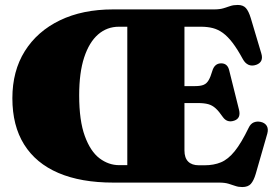

<svg xmlns="http://www.w3.org/2000/svg" viewBox="-20 -738 1110 776"><path d="M437 -700H845Q868 -700 882.8 -704.5Q897.5 -709 910.5 -713.5Q923.5 -718 941 -718Q962.5 -718 973.8 -705.5Q985 -693 993.5 -665L1036 -522.5Q1041.5 -505 1036.2 -493.2Q1031 -481.5 1015.5 -476Q998 -470 984.2 -476.2Q970.5 -482.5 961.5 -499Q939.5 -539.5 920 -565Q900.5 -590.5 881 -604.8Q861.5 -619 840 -624.5Q818.5 -630 792 -630H725.5V-130Q725.5 -100 740.5 -85Q755.5 -70 783.5 -70H807Q844 -70 873 -82Q902 -94 928.5 -126.8Q955 -159.5 985 -221.5Q992.5 -237.5 1005 -243Q1017.5 -248.5 1033 -245.5Q1050 -242 1057.8 -229.8Q1065.5 -217.5 1060.5 -198.5L1013.5 -35Q1005.5 -8 994 5Q982.5 18 959 18Q943.5 18 931 13.5Q918.5 9 903.2 4.5Q888 0 865.5 0H438.5Q307 0 216 -39Q125 -78 77.5 -154Q30 -230 30 -341Q30 -451 80.2 -531.2Q130.5 -611.5 222 -655.8Q313.5 -700 437 -700ZM300 -352.5Q300 -250.5 322.8 -188.2Q345.5 -126 382.2 -98.2Q419 -70.5 461.5 -70.5H494.5V-630H460.5Q412.5 -630 376.5 -598.8Q340.5 -567.5 320.2 -506Q300 -444.5 300 -352.5ZM639 -390H769Q790.5 -390 803 -395.2Q815.5 -400.5 823.2 -413.8Q831 -427 838 -451Q847 -482 874 -482Q900 -482 906.5 -453L946 -294.5Q954.5 -260 927 -250.5Q898.5 -240.5 881 -264.5Q865 -288 851.5 -300.2Q838 -312.5 821.5 -317Q805 -321.5 779 -321.5H639Z"/></svg>

Font: Fraunces Black
Style: Regular
Weight: 900
Version: Version 1.000;[b76b70a41]